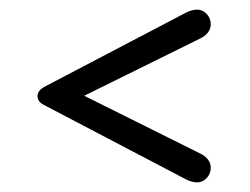

<svg xmlns="http://www.w3.org/2000/svg" viewBox="-20 -496 520 399"><path d="M155 -297 394 -415Q418 -426 418 -446Q418 -458 409.5 -467Q401 -476 390 -476Q379 -476 367 -470L73 -316Q58 -308 58 -296Q58 -284 73 -277L367 -123Q379 -117 390 -117Q401 -117 409.5 -126Q418 -135 418 -147Q418 -167 394 -178Z"/></svg>

Font: Beiruti
Style: Regular
Weight: 400
Designer: Arlette Boutros
Foundry: Boutros
Version: Version 1.41